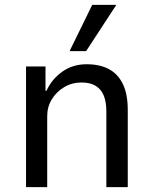

<svg xmlns="http://www.w3.org/2000/svg" viewBox="-20 -769 630 789"><path d="M87 0V-496H167V-396H171Q193 -444 236 -474.5Q279 -505 336 -505Q390 -505 427.5 -485Q465 -465 485 -423.5Q505 -382 505 -317V0H417V-312Q417 -350 406.5 -376Q396 -402 373.5 -416Q351 -430 315 -430Q276 -430 244 -411Q212 -392 193 -361Q174 -330 174 -292V0ZM266 -559 359 -749H458L334 -559Z"/></svg>

Font: Nunito Sans 7pt SemiCondensed
Style: Regular
Weight: 400
Width: 4
Designer: Vernon Adams
Foundry: Vernon Adams
Version: Version 3.101;gftools[0.9.27]